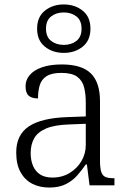

<svg xmlns="http://www.w3.org/2000/svg" viewBox="-20 -834 582 864"><path d="M201 10Q159 10 125.5 -7Q92 -24 72.5 -59Q53 -94 53 -148Q53 -227 109.5 -265Q166 -303 283 -307L366 -310V-372Q366 -411 358.5 -441Q351 -471 327.5 -488.5Q304 -506 256 -506Q213 -506 190 -491.5Q167 -477 159 -451Q151 -425 151 -391Q123 -391 109 -403.5Q95 -416 95 -446Q95 -474 113.5 -496Q132 -518 168.5 -531Q205 -544 258 -544Q348 -544 389 -503.5Q430 -463 430 -379V-112Q430 -80 435 -62.5Q440 -45 453 -38.5Q466 -32 491 -32H495V0H383L371 -94H366Q349 -69 328 -45Q307 -21 276.5 -5.5Q246 10 201 10ZM216 -35Q260 -35 294 -56Q328 -77 347 -110Q366 -143 366 -181V-277L292 -274Q226 -272 188 -256Q150 -240 134 -212Q118 -184 118 -145Q118 -113 128.5 -88Q139 -63 160.5 -49Q182 -35 216 -35ZM267 -596Q217 -596 182 -624Q147 -652 147 -705Q147 -758 182 -786Q217 -814 267 -814Q317 -814 352 -786Q387 -758 387 -705Q387 -652 352 -624Q317 -596 267 -596ZM267 -632Q301 -632 324 -650Q347 -668 347 -705Q347 -742 324 -760Q301 -778 267 -778Q233 -778 210 -760Q187 -742 187 -705Q187 -668 210 -650Q233 -632 267 -632Z"/></svg>

Font: Noto Serif Armenian Light
Style: Regular
Weight: 300
Version: Version 2.007